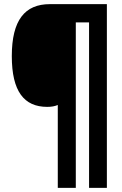

<svg xmlns="http://www.w3.org/2000/svg" viewBox="-20 -780 590 927"><path d="M496 127V-760H221C100 -760 37 -683 37 -509C37 -339 96 -264 208 -264C229 -264 244 -267 259 -273V127H346V-672H410V127Z"/></svg>

Font: Noto Sans Condensed Black
Style: Regular
Weight: 900
Width: 3
Designer: Monotype Design Team
Foundry: Monotype Imaging Inc.
Version: Version 2.013